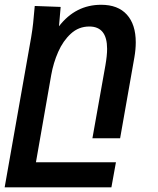

<svg xmlns="http://www.w3.org/2000/svg" viewBox="-40 -579 660 804"><path d="M105.5 -554 214 -550 207 -469Q276.5 -559 383.5 -559Q454 -559 491.2 -517.8Q528.5 -476.5 528.5 -401.5Q528.5 -372 522.5 -337.5L463 0H347L401.5 -306Q408.5 -346.5 408.5 -374.5Q408.5 -468 334 -468Q289.5 -468 256.8 -438Q224 -408 203.8 -362Q183.5 -316 174.5 -265L110.5 100.5H445.5L426.5 205.5H-20.5L90.5 -423Q96 -455.5 98.8 -482.2Q101.5 -509 105.5 -554Z"/></svg>

Font: JuliaMono SemiBoldItalic
Style: Regular
Weight: 600
Italic angle: -9°
Monospace: yes
Designer: cormullion
Foundry: corm
Version: Version 0.049; ttfautohint (v1.8.4)